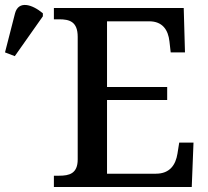

<svg xmlns="http://www.w3.org/2000/svg" viewBox="-30 -746 831 766"><path d="M29 -522 141 -681V-693C98 -729 44 -745 30 -693L-10 -537ZM185 0H735L742 -177H685L678 -133C671 -89 648 -53 592 -53H397V-347H637V-399H397V-661H565C619 -661 641 -626 646 -581L651 -537H708L703 -714H185V-669H206C247 -669 280 -660 280 -599V-110C280 -53 246 -45 206 -45H185Z"/></svg>

Font: Noto Serif Medium
Style: Regular
Weight: 500
Designer: Monotype Design Team
Foundry: Monotype Imaging Inc.
Version: Version 2.013